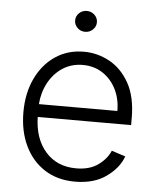

<svg xmlns="http://www.w3.org/2000/svg" viewBox="-53 -776 687 832"><g transform="rotate(5 290.5 -359.5)"><path d="M304 11.4Q227.6 11.4 171.9 -24.3Q116.1 -60 85.8 -123.4Q55.4 -186.8 55.4 -269.5Q55.4 -352.3 85.8 -416.2Q116.1 -480.1 169.9 -516.5Q223.7 -552.9 294.4 -552.9Q353.7 -552.9 406.4 -524Q459.2 -495 492.2 -435.7Q525.2 -376.4 525.2 -285.2V-253.9H119Q121.1 -159.4 170.8 -103Q220.5 -46.5 304 -46.5Q362.2 -46.5 399.1 -73Q436.1 -99.4 451.7 -136L511.7 -116.5Q493.3 -65 439.6 -26.8Q386 11.4 304 11.4ZM119.3 -309.7H460.6Q460.6 -362.2 439.5 -404.3Q418.3 -446.4 380.9 -470.9Q343.4 -495.4 294.4 -495.4Q244.7 -495.4 206.5 -470.2Q168.3 -445 145.6 -402.7Q122.9 -360.4 119.3 -309.7ZM291.2 -639.2Q271.7 -639.2 257.8 -652.7Q244 -666.2 244 -684.7Q244 -703.5 257.8 -716.8Q271.7 -730.1 291.2 -730.1Q310.7 -730.1 324.8 -716.8Q338.8 -703.5 338.8 -684.7Q338.8 -666.2 324.8 -652.7Q310.7 -639.2 291.2 -639.2Z"/></g></svg>

Font: Inter UI Light
Style: Regular
Weight: 300
Designer: Rasmus Andersson
Foundry: rsms
Version: 3.2;8d6f07862